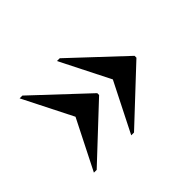

<svg xmlns="http://www.w3.org/2000/svg" viewBox="-89 -636 731 731"><g transform="rotate(-45 277.0 -270.0)"><path d="M266 -70H281L489 -265V-275L281 -470H266L367 -270ZM65 -70H80L288 -265V-275L80 -470H65L166 -270Z"/></g></svg>

Font: Noto Serif Display
Style: Bold
Weight: 700
Designer: Monotype Design Team
Foundry: Monotype Imaging Inc.
Version: Version 2.009